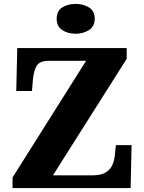

<svg xmlns="http://www.w3.org/2000/svg" viewBox="-20 -959 736 979"><path d="M44 0V-54L419 -649H230Q182 -649 167 -623.5Q152 -598 148 -554L143 -495H63L68 -714H626V-659L250 -65H452Q497 -65 521 -81Q545 -97 554.5 -121.5Q564 -146 566 -172L571 -219H651L646 0ZM366 -787Q325 -787 297 -806Q269 -825 269 -863Q269 -903 297 -921Q325 -939 366 -939Q405 -939 434 -921Q463 -903 463 -863Q463 -825 434 -806Q405 -787 366 -787Z"/></svg>

Font: Noto Serif Gujarati ExtraBold
Style: Regular
Weight: 800
Version: Version 2.102